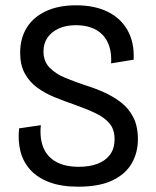

<svg xmlns="http://www.w3.org/2000/svg" viewBox="-20 -692 587 724"><path d="M275 12Q211 12 166 -5Q121 -22 94 -52Q67 -82 57 -122Q47 -162 52 -208L134 -220Q129 -171 143.5 -135.5Q158 -100 192 -81.5Q226 -63 277 -63Q318 -63 348 -74.5Q378 -86 395 -109Q412 -132 412 -167Q412 -204 393 -226.5Q374 -249 340.5 -265Q307 -281 262 -297Q224 -310 187 -325Q150 -340 120.5 -361.5Q91 -383 73.5 -415Q56 -447 56 -493Q56 -547 80.5 -587Q105 -627 152.5 -649.5Q200 -672 267 -672Q337 -672 386.5 -647.5Q436 -623 461.5 -577Q487 -531 484 -467L399 -453Q401 -489 392.5 -516Q384 -543 366.5 -561Q349 -579 323.5 -588Q298 -597 266 -597Q229 -597 201.5 -584.5Q174 -572 159 -550Q144 -528 144 -498Q144 -461 166.5 -437.5Q189 -414 225 -399Q261 -384 300 -371Q336 -360 371 -344.5Q406 -329 435.5 -306.5Q465 -284 482.5 -250Q500 -216 500 -167Q500 -116 476.5 -75.5Q453 -35 403.5 -11.5Q354 12 275 12Z"/></svg>

Font: Bricolage Grotesque SemiCondensed
Style: Regular
Weight: 400
Width: 4
Designer: Mathieu Triay
Foundry: Atelier Triay
Version: Version 1.001;gftools[0.9.33.dev8+g029e19f]